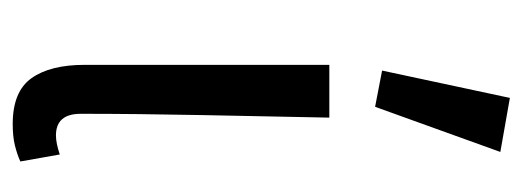

<svg xmlns="http://www.w3.org/2000/svg" viewBox="-280 -530 822 302"><g transform="rotate(90 131.0 -379.0)"><path d="M175 12Q124 12 103 -17.5Q82 -47 82 -101V-486H165Q163 -387 161 -285Q159 -183 159 -95Q159 -56 193 -56Q205 -56 223 -62L234 0Q223 5 209 8.5Q195 12 175 12ZM91 -569 134 -770 219 -755 148 -558Z"/></g></svg>

Font: Giro Regular
Style: Regular
Weight: 400
Designer: Paul D. Hunt
Foundry: Adobe Systems Incorporated
Version: Version 1.000;PS 1.0;hotconv 1.0.88;makeotf.lib2.5.647800